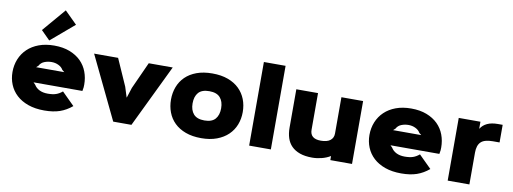

<svg xmlns="http://www.w3.org/2000/svg" viewBox="-74 -1446 5076 1900"><g transform="rotate(10 2464.5 -496.5)"><path d="M583 -880 349 -681 260 -770 459 -1003ZM766 -311Q766 -297 765 -283Q764 -269 759 -246H268L288 -226Q306 -195 341 -177.5Q376 -160 425 -160Q475 -160 507.5 -171Q540 -182 571 -208L697 -83Q640 -35 575 -12.5Q510 10 420 10Q327 10 257 -15Q187 -40 140 -83.5Q93 -127 69 -185.5Q45 -244 45 -311Q45 -381 69.5 -441Q94 -501 140.5 -545.5Q187 -590 254.5 -615Q322 -640 408 -640Q497 -640 564 -614Q631 -588 676 -543.5Q721 -499 743.5 -439Q766 -379 766 -311ZM550 -398 527 -417Q513 -443 480.5 -459Q448 -475 410 -475Q372 -475 338 -461.5Q304 -448 288 -417L267 -398Z M1599 -630 1295 0H1112L809 -630H1050L1169 -361L1201 -259H1203L1236 -361L1358 -630Z M2358 -315Q2358 -247 2335 -188Q2312 -129 2266.5 -85Q2221 -41 2153.5 -15.5Q2086 10 1997 10Q1907 10 1839.5 -15Q1772 -40 1727 -84Q1682 -128 1659.5 -187.5Q1637 -247 1637 -315Q1637 -383 1659.5 -442.5Q1682 -502 1727 -546Q1772 -590 1839.5 -615Q1907 -640 1997 -640Q2087 -640 2154.5 -615Q2222 -590 2267 -546Q2312 -502 2335 -443Q2358 -384 2358 -315ZM2141 -315Q2141 -383 2106.5 -422.5Q2072 -462 1997 -462Q1922 -462 1888 -423Q1854 -384 1854 -315Q1854 -247 1888.5 -207.5Q1923 -168 1998 -168Q2073 -168 2107 -207.5Q2141 -247 2141 -315Z M2696 0H2478V-840H2696Z M3512 2H3294V-38H3292Q3254 -15 3206 -3Q3158 9 3112 9Q3039 9 2987.5 -9.5Q2936 -28 2903.5 -61Q2871 -94 2856 -140.5Q2841 -187 2841 -244V-630H3059V-262Q3059 -171 3167 -171Q3230 -171 3262 -196Q3294 -221 3294 -265V-630H3512Z M4353 -311Q4353 -297 4352 -283Q4351 -269 4346 -246H3855L3875 -226Q3893 -195 3928 -177.5Q3963 -160 4012 -160Q4062 -160 4094.5 -171Q4127 -182 4158 -208L4284 -83Q4227 -35 4162 -12.5Q4097 10 4007 10Q3914 10 3844 -15Q3774 -40 3727 -83.5Q3680 -127 3656 -185.5Q3632 -244 3632 -311Q3632 -381 3656.5 -441Q3681 -501 3727.5 -545.5Q3774 -590 3841.5 -615Q3909 -640 3995 -640Q4084 -640 4151 -614Q4218 -588 4263 -543.5Q4308 -499 4330.5 -439Q4353 -379 4353 -311ZM4137 -398 4114 -417Q4100 -443 4067.5 -459Q4035 -475 3997 -475Q3959 -475 3925 -461.5Q3891 -448 3875 -417L3854 -398Z M4913 -461H4845Q4761 -461 4726 -427Q4691 -393 4691 -320V0H4473V-630H4691V-561H4693Q4716 -598 4758.5 -618Q4801 -638 4865 -638H4913Z"/></g></svg>

Font: TypoPRO Sinkin Sans
Style: 900 X Black
Weight: 950
Designer: Keith Bates
Foundry: K-Type
Version: Sinkin Sans (version 1.0)  by Keith Bates   •   © 2014   www